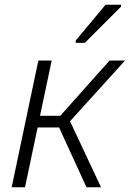

<svg xmlns="http://www.w3.org/2000/svg" viewBox="-20 -786 545 806"><path d="M29 0 141 -532H197L148 -300H233L440 -532H505L274 -277L404 0H343L228 -251H138L85 0ZM298 -616 423 -766H488V-758L336 -606H298Z"/></svg>

Font: Noto Sans Light
Style: Italic
Weight: 300
Italic angle: -12°
Designer: Monotype Design Team
Foundry: Monotype Imaging Inc.
Version: Version 2.013; ttfautohint (v1.8.4.7-5d5b)